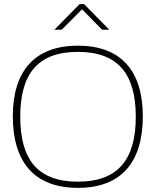

<svg xmlns="http://www.w3.org/2000/svg" viewBox="-20 -900 753 929"><path d="M357 9C147 9 42 -115 42 -338C42 -555 147 -679 357 -679C567 -679 671 -555 671 -338C671 -115 567 9 357 9ZM78 -335C78 -127 163 -21 357 -21C550 -21 637 -127 637 -335C637 -543 550 -649 357 -649C163 -649 78 -543 78 -335ZM243 -756H278L377 -855L474 -756H509L387 -880H365Z"/></svg>

Font: LT Wave Text Thin
Style: Regular
Weight: 100
Designer: Daniel Lyons
Version: Version 2.5 (Glyphs App)